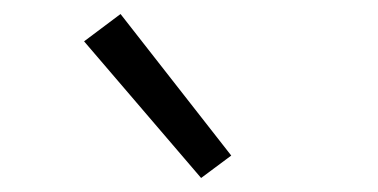

<svg xmlns="http://www.w3.org/2000/svg" viewBox="-20 -798 540 274"><path d="M267 -544 100 -739 152 -778 310 -576Z"/></svg>

Font: Iosevka SS01 Light
Style: Regular
Weight: 300
Monospace: yes
Designer: Belleve Invis
Foundry: Belleve Invis
Version: 2.3.3; ttfautohint (v1.8.3)